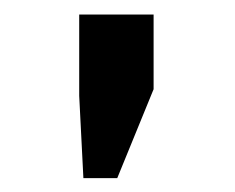

<svg xmlns="http://www.w3.org/2000/svg" viewBox="-20 -706 332 271"><path d="M196.8 -685.5V-580.1L145.5 -454.6H97.7L91.8 -570.8V-685.5Z"/></svg>

Font: Yantramanav Medium
Style: Regular
Weight: 500
Version: Version 1.001;PS 1.0;hotconv 1.0.72;makeotf.lib2.5.5900; ttf